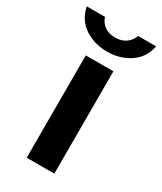

<svg xmlns="http://www.w3.org/2000/svg" viewBox="-221 -773 710 840"><g transform="rotate(30 134.0 -352.5)"><path d="M202 -517V0H62.5V-517ZM309.5 -705Q296.5 -642 247 -609.8Q197.5 -577.5 134 -577.5Q71 -577.5 21.5 -609.5Q-28 -641.5 -41 -705H51Q58.5 -680 80 -664.2Q101.5 -648.5 134 -648.5Q166 -648.5 188 -664.2Q210 -680 218 -705Z"/></g></svg>

Font: Public Sans
Style: Bold
Weight: 700
Designer: The Public Sans project authors (U.S. Web Design System). Libre Franklin designed by Pablo Impallari and Rodrigo Fuenzal
Version: Version 1.008; ttfautohint (v1.8.1) -l 8 -r 50 -G 200 -x 14 